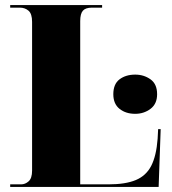

<svg xmlns="http://www.w3.org/2000/svg" viewBox="-20 -734 676 754"><path d="M20 0V-10H63Q79 -10 92.5 -22Q106 -34 106 -64V-648Q106 -680 92 -692Q78 -704 58 -704H20V-714H381V-704H341Q316 -704 305.5 -692Q295 -680 295 -651V-10H406Q473 -10 513.5 -27Q554 -44 574 -83Q594 -122 599 -189L601 -227H611L603 0ZM511 -287Q474 -287 449.5 -306.5Q425 -326 425 -364Q425 -404 449.5 -422.5Q474 -441 511 -441Q545 -441 571 -422.5Q597 -404 597 -364Q597 -326 571 -306.5Q545 -287 511 -287Z"/></svg>

Font: Noto Serif Display SemiCondensed Black
Style: Regular
Weight: 900
Width: 4
Designer: Monotype Design Team
Foundry: Monotype Imaging Inc.
Version: Version 2.009